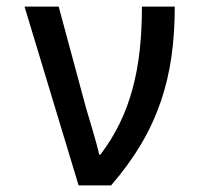

<svg xmlns="http://www.w3.org/2000/svg" viewBox="-20 -559 603 579"><path d="M217 0H315C459 -166 507 -329 507 -539H408C408 -354 375 -214 283 -93H279C272 -127 252 -190 239 -235L157 -539H54Z"/></svg>

Font: Noto Sans Mono SemiCondensed Medium
Style: Regular
Weight: 500
Width: 4
Designer: Monotype Design Team
Foundry: Monotype Imaging Inc.
Version: Version 2.014